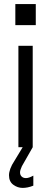

<svg xmlns="http://www.w3.org/2000/svg" viewBox="-20 -720 250 939"><path d="M70 0V-496H140V0ZM55 -597V-700H155V-597ZM91 199Q66 199 45 183.5Q24 168 24 137Q24 123 30.5 105Q37 87 51 66L112 -35L140 0L87 93Q83 102 80.5 109.5Q78 117 78 123Q78 136 86 143.5Q94 151 107 151Q114 151 123 148Q132 145 143 139V188Q128 194 115 196.5Q102 199 91 199Z"/></svg>

Font: Host Grotesk Light
Style: Regular
Weight: 300
Designer: Doukan Karapınar
Foundry: Element Type
Version: Version 1.003